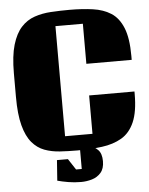

<svg xmlns="http://www.w3.org/2000/svg" viewBox="-56 -696 702 907"><g transform="rotate(-5 295.0 -242.5)"><path d="M365 -57V-239H580V-227Q580 -143 558.5 -94Q537 -45 497.5 -22Q458 1 404.5 8Q351 15 286 15Q244 15 204.5 12.5Q165 10 131.5 -2.5Q98 -15 73 -44.5Q48 -74 34 -126.5Q20 -179 20 -262V-374Q20 -457 35.5 -509Q51 -561 78 -590.5Q105 -620 141.5 -632.5Q178 -645 220.5 -647.5Q263 -650 308 -650Q368 -650 418 -643Q468 -636 504 -613Q540 -590 560 -541Q580 -492 580 -408V-389H365V-579H235V-57ZM403 76Q403 111 386 130.5Q369 150 343.5 157.5Q318 165 292 165Q260 165 231 160Q202 155 180 149L187 52H239L273 104H300V-6Q322 -6 345.5 -0.5Q369 5 386 22.5Q403 40 403 76Z"/></g></svg>

Font: Unlock
Style: Regular
Weight: 400
Designer: Eduardo Rodriguez Tunni
Foundry: Eduardo Rodriguez Tunni
Version: Version 1.003; ttfautohint (v1.8.4.7-5d5b);gftools[0.9.23]